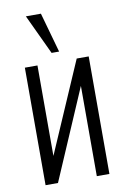

<svg xmlns="http://www.w3.org/2000/svg" viewBox="-91 -876 609 930"><g transform="rotate(-10 213.0 -411.0)"><path d="M56 0V-578H118V-133L311 -578H370V0H308V-444L117 0ZM196 -626 104 -822H178L233 -626Z"/></g></svg>

Font: Oswald Light
Style: Regular
Weight: 300
Designer: Vernon Adams
Foundry: Vernon Adams
Version: Version 4.103;gftools[0.9.33.dev8+g029e19f]